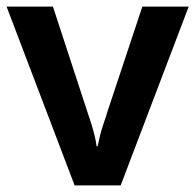

<svg xmlns="http://www.w3.org/2000/svg" viewBox="-20 -564 594 584"><path d="M207 0 0 -544H141L246 -223Q251 -209 257 -190Q263 -171 267.5 -152.5Q272 -134 274 -119H277Q280 -134 284.5 -152.5Q289 -171 295.5 -189.5Q302 -208 306 -222L413 -544H554L347 0Z"/></svg>

Font: Noto Sans Oriya SemiBold
Style: Regular
Weight: 600
Version: Version 2.003